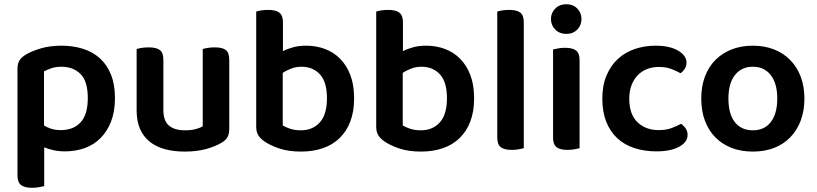

<svg xmlns="http://www.w3.org/2000/svg" viewBox="-20 -705 3881 912"><path d="M288 14Q259 14 234.5 8.5Q210 3 190 -5V179Q181 181 166 184Q151 187 132 187Q97 187 80 174Q63 161 63 128V-379Q63 -403 72.5 -418Q82 -433 103 -446Q132 -463 175 -475.5Q218 -488 272 -488Q327 -488 373.5 -473.5Q420 -459 454 -428.5Q488 -398 507 -351Q526 -304 526 -239Q526 -176 508 -129Q490 -82 458.5 -50Q427 -18 383.5 -2Q340 14 288 14ZM269 -87Q329 -87 363 -124Q397 -161 397 -239Q397 -320 362 -354Q327 -388 272 -388Q245 -388 224.5 -381Q204 -374 189 -366V-109Q205 -99 224.5 -93Q244 -87 269 -87Z M1069 -93Q1069 -70 1061 -54.5Q1053 -39 1032 -27Q1003 -9 958.5 3Q914 15 857 15Q805 15 763 3.5Q721 -8 691 -32Q661 -56 645 -93Q629 -130 629 -181V-472Q637 -475 652.5 -477.5Q668 -480 687 -480Q722 -480 739 -467.5Q756 -455 756 -421V-183Q756 -131 782.5 -108.5Q809 -86 858 -86Q889 -86 910.5 -92Q932 -98 943 -105V-472Q951 -475 966.5 -477.5Q982 -480 1000 -480Q1036 -480 1052.5 -467.5Q1069 -455 1069 -421V-93Z M1434 -488Q1482 -488 1523.5 -472.5Q1565 -457 1596 -425.5Q1627 -394 1644.5 -347.5Q1662 -301 1662 -238Q1662 -175 1644 -128Q1626 -81 1593 -49Q1560 -17 1513.5 -1Q1467 15 1410 15Q1352 15 1309 1Q1266 -13 1238 -32Q1217 -46 1207 -62.5Q1197 -79 1197 -102V-650Q1205 -653 1220.5 -655.5Q1236 -658 1255 -658Q1290 -658 1307 -645Q1324 -632 1324 -599V-462Q1345 -473 1372.5 -480.5Q1400 -488 1434 -488ZM1412 -388Q1385 -388 1362.5 -379Q1340 -370 1323 -359V-109Q1336 -101 1358 -93.5Q1380 -86 1409 -86Q1465 -86 1499 -123.5Q1533 -161 1533 -238Q1533 -316 1499.5 -352Q1466 -388 1412 -388Z M2004 -488Q2052 -488 2093.5 -472.5Q2135 -457 2166 -425.5Q2197 -394 2214.5 -347.5Q2232 -301 2232 -238Q2232 -175 2214 -128Q2196 -81 2163 -49Q2130 -17 2083.5 -1Q2037 15 1980 15Q1922 15 1879 1Q1836 -13 1808 -32Q1787 -46 1777 -62.5Q1767 -79 1767 -102V-650Q1775 -653 1790.5 -655.5Q1806 -658 1825 -658Q1860 -658 1877 -645Q1894 -632 1894 -599V-462Q1915 -473 1942.5 -480.5Q1970 -488 2004 -488ZM1982 -388Q1955 -388 1932.5 -379Q1910 -370 1893 -359V-109Q1906 -101 1928 -93.5Q1950 -86 1979 -86Q2035 -86 2069 -123.5Q2103 -161 2103 -238Q2103 -316 2069.5 -352Q2036 -388 1982 -388Z M2468 -1Q2460 1 2444.5 4Q2429 7 2411 7Q2375 7 2358.5 -6Q2342 -19 2342 -52V-650Q2350 -653 2365.5 -655.5Q2381 -658 2399 -658Q2435 -658 2451.5 -645Q2468 -632 2468 -599V-1Z M2607 -470Q2615 -472 2630.5 -475Q2646 -478 2664 -478Q2700 -478 2716.5 -465Q2733 -452 2733 -419V-1Q2725 1 2709.5 4Q2694 7 2676 7Q2640 7 2623.5 -6Q2607 -19 2607 -52ZM2597 -615Q2597 -644 2617.5 -664.5Q2638 -685 2670 -685Q2702 -685 2722 -664.5Q2742 -644 2742 -615Q2742 -585 2722 -564.5Q2702 -544 2670 -544Q2638 -544 2617.5 -564.5Q2597 -585 2597 -615Z M3109 -387Q3079 -387 3053.5 -377Q3028 -367 3009.5 -348Q2991 -329 2980 -301Q2969 -273 2969 -236Q2969 -162 3008 -124.5Q3047 -87 3109 -87Q3144 -87 3169.5 -96.5Q3195 -106 3215 -117Q3229 -107 3237.5 -94Q3246 -81 3246 -64Q3246 -30 3206 -8Q3166 14 3098 14Q3041 14 2993.5 -1.5Q2946 -17 2912 -48.5Q2878 -80 2859.5 -127Q2841 -174 2841 -236Q2841 -299 2861 -346.5Q2881 -394 2915.5 -425.5Q2950 -457 2996 -472.5Q3042 -488 3094 -488Q3161 -488 3201 -464.5Q3241 -441 3241 -407Q3241 -391 3232.5 -378Q3224 -365 3213 -357Q3193 -368 3168.5 -377.5Q3144 -387 3109 -387Z M3801 -237Q3801 -179 3783.5 -132.5Q3766 -86 3734 -53Q3702 -20 3657 -2.5Q3612 15 3556 15Q3500 15 3455 -2.5Q3410 -20 3378 -52.5Q3346 -85 3328.5 -131.5Q3311 -178 3311 -237Q3311 -295 3328.5 -341.5Q3346 -388 3378.5 -420.5Q3411 -453 3456 -470.5Q3501 -488 3556 -488Q3611 -488 3656 -470.5Q3701 -453 3733.5 -420Q3766 -387 3783.5 -340.5Q3801 -294 3801 -237ZM3556 -388Q3502 -388 3471 -348.5Q3440 -309 3440 -237Q3440 -164 3470.5 -125Q3501 -86 3556 -86Q3611 -86 3641.5 -125.5Q3672 -165 3672 -237Q3672 -309 3641 -348.5Q3610 -388 3556 -388Z"/></svg>

Font: Baloo Paaji 2 SemiBold
Style: Regular
Weight: 600
Designer: Shuchita Grover, Noopur Datye and Ek Type
Foundry: Ek Type
Version: Version 1.640;hotconv 1.0.111;makeotfexe 2.5.65597; ttfautoh